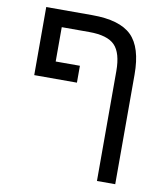

<svg xmlns="http://www.w3.org/2000/svg" viewBox="-87 -670 797 930"><g transform="rotate(10 311.5 -205.5)"><path d="M292 -599.1Q426.8 -599.1 484.9 -542Q543 -484.9 543 -351.1V188H453.1V-352.1Q453.1 -441.9 416.7 -479Q380.4 -516.1 291 -516.1H155.8V-347.2H274.9V-264.2H64.9V-599.1Z"/></g></svg>

Font: Arimo Nerd Font
Style: Regular
Weight: 400
Designer: Steve Matteson
Foundry: Monotype Imaging Inc.
Version: Version 1.33;Nerd Fonts 3.2.1